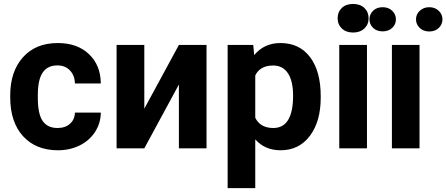

<svg xmlns="http://www.w3.org/2000/svg" viewBox="-20 -758 2281 981"><path d="M273.9 -104Q313 -104 337.4 -125.5Q361.8 -147 362.8 -182.6H495.1Q494.6 -128.9 465.8 -84.2Q437 -39.6 387 -14.9Q336.9 9.8 276.4 9.8Q163.1 9.8 97.7 -62.3Q32.2 -134.3 32.2 -261.2V-270.5Q32.2 -392.6 97.2 -465.3Q162.1 -538.1 275.4 -538.1Q374.5 -538.1 434.3 -481.7Q494.1 -425.3 495.1 -331.5H362.8Q361.8 -372.6 337.4 -398.2Q313 -423.8 272.9 -423.8Q223.6 -423.8 198.5 -387.9Q173.3 -352.1 173.3 -271.5V-256.8Q173.3 -175.3 198.2 -139.6Q223.1 -104 273.9 -104Z M894 -528.3H1035.2V0H894V-326.2L717.3 0H575.7V-528.3H717.3V-202.6Z M1143.1 0ZM1618.7 -259.3Q1618.7 -137.2 1563.2 -63.7Q1507.8 9.8 1413.6 9.8Q1333.5 9.8 1284.2 -45.9V203.1H1143.1V-528.3H1273.9L1278.8 -476.6Q1330.1 -538.1 1412.6 -538.1Q1510.3 -538.1 1564.5 -465.8Q1618.7 -393.6 1618.7 -266.6ZM1477.5 -269.5Q1477.5 -343.3 1451.4 -383.3Q1425.3 -423.3 1375.5 -423.3Q1309.1 -423.3 1284.2 -372.6V-156.2Q1310.1 -104 1376.5 -104Q1477.5 -104 1477.5 -269.5Z M1705.1 0ZM1855 0H1713.4V-528.3H1855ZM1705.1 -665Q1705.1 -696.8 1726.3 -717.3Q1747.6 -737.8 1784.2 -737.8Q1820.3 -737.8 1841.8 -717.3Q1863.3 -696.8 1863.3 -665Q1863.3 -632.8 1841.6 -612.3Q1819.8 -591.8 1784.2 -591.8Q1748.5 -591.8 1726.8 -612.3Q1705.1 -632.8 1705.1 -665Z M1917 0ZM2123.5 0H1982.4V-528.3H2123.5ZM2002.9 -659.2Q2002.9 -633.3 1983.9 -615.5Q1964.8 -597.7 1935.1 -597.7Q1904.8 -597.7 1886.2 -615.7Q1867.7 -633.8 1867.7 -659.2Q1867.7 -684.6 1886.2 -702.9Q1904.8 -721.2 1935.1 -721.2Q1965.3 -721.2 1984.1 -702.9Q2002.9 -684.6 2002.9 -659.2ZM2105.5 -659.2Q2105.5 -685.5 2125.2 -703.4Q2145 -721.2 2173.3 -721.2Q2202.1 -721.2 2221.4 -703.1Q2240.7 -685.1 2240.7 -659.2Q2240.7 -633.8 2222.2 -615.5Q2203.6 -597.2 2173.3 -597.2Q2143.1 -597.2 2124.3 -615.5Q2105.5 -633.8 2105.5 -659.2Z"/></svg>

Font: Roboto
Style: Bold
Weight: 700
Designer: Google
Version: Version 2.134; 2016; ttfautohint (v1.6)